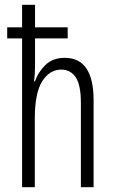

<svg xmlns="http://www.w3.org/2000/svg" viewBox="-20 -780 476 800"><path d="M72 0V-620H10V-666H72V-760H126V-666H262V-620H126V-511Q126 -472 122 -441H126Q139 -480 169.5 -509.5Q200 -539 250 -539Q370 -539 370 -362V0H317V-351Q317 -426 295.5 -458Q274 -490 235 -490Q187 -490 156 -441.5Q125 -393 125 -285V0Z"/></svg>

Font: Noto Sans ExtraCondensed Light
Style: Regular
Weight: 300
Width: 2
Designer: Monotype Design Team
Foundry: Monotype Imaging Inc.
Version: Version 2.013; ttfautohint (v1.8.4.7-5d5b)